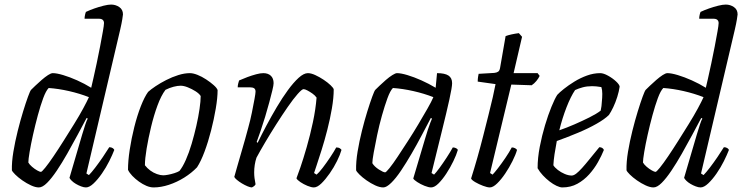

<svg xmlns="http://www.w3.org/2000/svg" viewBox="-20 -820 3247 840"><path d="M150 0Q135 0 115.5 -9Q96 -18 77.5 -31Q59 -44 46.5 -56.5Q34 -69 32 -75Q31 -111 38.5 -156Q46 -201 57.5 -247Q69 -293 81 -332Q93 -371 102.5 -397Q112 -423 116 -427Q122 -433 134.5 -445Q147 -457 162 -470Q177 -483 190 -491.5Q203 -500 211 -500Q228 -500 256.5 -491.5Q285 -483 317.5 -468.5Q350 -454 379 -436Q382 -448 388.5 -477Q395 -506 403 -543Q411 -580 418 -617Q425 -654 430 -682Q435 -710 435 -719Q435 -728 429.5 -733Q424 -738 413 -738H350Q350 -746 352 -755Q354 -764 356 -768Q373 -776 393 -783Q413 -790 433 -795Q453 -800 466 -800Q486 -800 502 -789Q518 -778 518 -757Q518 -754 515 -735.5Q512 -717 506 -691L358 -61L369 -54Q380 -65 396.5 -86.5Q413 -108 430 -133Q447 -158 458 -176Q467 -176 473 -172Q479 -168 480 -164Q472 -143 458 -115Q444 -87 426 -61Q408 -35 389.5 -17.5Q371 0 356 0Q347 0 335 -4.5Q323 -9 312 -15.5Q301 -22 293.5 -29.5Q286 -37 284 -42L340 -233Q347 -256 353.5 -276Q360 -296 364 -301L359 -304Q341 -270 319 -229Q297 -188 274 -147.5Q251 -107 228.5 -73.5Q206 -40 186 -20Q166 0 150 0ZM159 -68Q163 -68 178 -86.5Q193 -105 214 -136Q235 -167 258 -203.5Q281 -240 304 -277Q327 -314 344 -345.5Q361 -377 369 -395Q328 -411 282 -421.5Q236 -432 193 -435Q181 -423 169 -390.5Q157 -358 145.5 -315.5Q134 -273 124.5 -230.5Q115 -188 109.5 -155Q104 -122 104 -109Q109 -100 120 -90.5Q131 -81 142.5 -74.5Q154 -68 159 -68Z M652 0Q637 0 620.5 -7Q604 -14 588 -25.5Q572 -37 559 -50.5Q546 -64 540 -77Q540 -116 547.5 -165Q555 -214 567.5 -264Q580 -314 596 -355Q612 -396 628 -418Q640 -429 661 -443Q682 -457 707.5 -470Q733 -483 760 -491.5Q787 -500 811 -500Q825 -500 844 -492.5Q863 -485 882 -472.5Q901 -460 915 -447.5Q929 -435 932 -426Q932 -392 924 -345Q916 -298 903.5 -249Q891 -200 875 -157Q859 -114 842 -88Q818 -63 786 -43Q754 -23 719 -11.5Q684 0 652 0ZM694 -53Q702 -53 715.5 -55.5Q729 -58 743 -62.5Q757 -67 765 -72Q779 -89 793 -120.5Q807 -152 818.5 -191Q830 -230 839 -269.5Q848 -309 853 -343.5Q858 -378 858 -400Q851 -411 835 -421Q819 -431 801.5 -438Q784 -445 770 -445Q757 -445 739.5 -440.5Q722 -436 704 -427Q685 -402 669 -358.5Q653 -315 641 -265Q629 -215 621.5 -170Q614 -125 614 -97Q624 -84 637.5 -74Q651 -64 666.5 -58.5Q682 -53 694 -53Z M1082 0Q1075 0 1063 -5Q1051 -10 1038.5 -17.5Q1026 -25 1016.5 -33Q1007 -41 1005 -46Q1009 -60 1018 -92Q1027 -124 1040 -168Q1053 -212 1066 -261Q1075 -293 1082 -327.5Q1089 -362 1093.5 -387Q1098 -412 1098 -419Q1098 -430 1091.5 -434Q1085 -438 1073 -438H1020Q1020 -446 1022 -454Q1024 -462 1026 -468Q1044 -476 1063 -483Q1082 -490 1100.5 -495Q1119 -500 1132 -500Q1153 -500 1165 -488.5Q1177 -477 1177 -456Q1177 -447 1171.5 -424.5Q1166 -402 1158 -372Q1150 -342 1140 -309Q1130 -276 1120 -247Q1110 -218 1103 -199L1107 -195Q1124 -230 1145.5 -270.5Q1167 -311 1191 -351.5Q1215 -392 1239.5 -425.5Q1264 -459 1286.5 -479.5Q1309 -500 1327 -500Q1341 -500 1359.5 -491.5Q1378 -483 1396 -471Q1414 -459 1426.5 -447Q1439 -435 1440 -429Q1440 -392 1432 -345.5Q1424 -299 1412 -252Q1400 -205 1387 -164Q1374 -123 1365 -96Q1356 -69 1354 -63L1365 -56Q1375 -64 1391.5 -85.5Q1408 -107 1425 -132.5Q1442 -158 1451 -175Q1461 -175 1467 -171Q1473 -167 1474 -164Q1468 -143 1454.5 -115.5Q1441 -88 1422.5 -61.5Q1404 -35 1386 -17.5Q1368 0 1353 0Q1342 0 1325 -7Q1308 -14 1294 -23.5Q1280 -33 1277 -40Q1282 -52 1294.5 -88.5Q1307 -125 1322 -177Q1337 -229 1349 -285.5Q1361 -342 1365 -393Q1358 -403 1346.5 -411Q1335 -419 1324.5 -424.5Q1314 -430 1308 -430Q1301 -430 1282 -408.5Q1263 -387 1238.5 -351.5Q1214 -316 1188.5 -276Q1163 -236 1140 -197Q1117 -158 1102 -130Q1097 -115 1094.5 -98.5Q1092 -82 1092 -66Q1092 -53 1093.5 -41Q1095 -29 1098 -14Q1097 -11 1093.5 -7.5Q1090 -4 1082 0Z M1657 0Q1641 0 1621.5 -9Q1602 -18 1583.5 -31Q1565 -44 1552.5 -56.5Q1540 -69 1538 -75Q1537 -112 1544.5 -157Q1552 -202 1563.5 -248Q1575 -294 1587 -332.5Q1599 -371 1608.5 -397Q1618 -423 1622 -427Q1628 -433 1640.5 -445Q1653 -457 1668 -470Q1683 -483 1696.5 -491.5Q1710 -500 1717 -500Q1734 -500 1762.5 -491.5Q1791 -483 1823.5 -468.5Q1856 -454 1886 -436L1892 -500Q1926 -500 1942 -489.5Q1958 -479 1958 -456Q1958 -439 1946 -384.5Q1934 -330 1913.5 -247.5Q1893 -165 1868 -63L1879 -56Q1888 -65 1903 -85.5Q1918 -106 1934 -130.5Q1950 -155 1961 -175Q1969 -175 1975.5 -171.5Q1982 -168 1983 -164Q1977 -143 1963.5 -115Q1950 -87 1933 -61Q1916 -35 1898.5 -17.5Q1881 0 1866 0Q1855 0 1837.5 -7Q1820 -14 1805.5 -23.5Q1791 -33 1788 -39L1840 -214Q1846 -235 1852 -253Q1858 -271 1863 -284Q1868 -297 1870 -301L1865 -304Q1847 -270 1825.5 -229Q1804 -188 1780.5 -147.5Q1757 -107 1734.5 -73.5Q1712 -40 1691.5 -20Q1671 0 1657 0ZM1665 -66Q1669 -66 1684 -84.5Q1699 -103 1719.5 -134Q1740 -165 1764 -202Q1788 -239 1810 -276Q1832 -313 1850 -344.5Q1868 -376 1876 -395Q1835 -411 1788.5 -421.5Q1742 -432 1699 -435Q1687 -423 1675 -390Q1663 -357 1651 -314.5Q1639 -272 1630 -229Q1621 -186 1615 -152.5Q1609 -119 1609 -106Q1618 -91 1637.5 -78.5Q1657 -66 1665 -66Z M2123 0Q2112 0 2093.5 -7Q2075 -14 2059.5 -23Q2044 -32 2041 -39Q2055 -83 2068.5 -130.5Q2082 -178 2094 -225.5Q2106 -273 2117 -316.5Q2128 -360 2136 -395Q2144 -430 2148 -452L2070 -463Q2070 -474 2071.5 -483.5Q2073 -493 2074 -497L2142 -501Q2153 -502 2159.5 -506.5Q2166 -511 2168 -524L2192 -662Q2202 -666 2218 -669.5Q2234 -673 2250 -675L2264 -659L2227 -500H2332L2341 -488Q2336 -477 2326.5 -465.5Q2317 -454 2306 -447L2217 -450L2124 -63L2135 -56Q2143 -64 2158.5 -84Q2174 -104 2191 -129Q2208 -154 2219 -175Q2227 -175 2233.5 -171.5Q2240 -168 2242 -164Q2236 -143 2222 -115Q2208 -87 2190.5 -61Q2173 -35 2155 -17.5Q2137 0 2123 0Z M2440 0Q2430 0 2415 -7Q2400 -14 2384.5 -26Q2369 -38 2355 -53Q2341 -68 2332 -84Q2332 -129 2341.5 -178Q2351 -227 2364.5 -272Q2378 -317 2392.5 -352.5Q2407 -388 2418 -405Q2427 -415 2447 -431Q2467 -447 2493 -463Q2519 -479 2548 -489.5Q2577 -500 2606 -500Q2620 -500 2640 -489Q2660 -478 2675 -464Q2690 -450 2691 -441Q2688 -420 2680.5 -396Q2673 -372 2663 -351Q2653 -330 2644 -317Q2626 -299 2590 -278.5Q2554 -258 2508.5 -239Q2463 -220 2416 -203Q2410 -172 2406 -145Q2402 -118 2401 -97Q2407 -87 2420.5 -76.5Q2434 -66 2450.5 -59Q2467 -52 2481 -52Q2490 -52 2501 -60.5Q2512 -69 2526.5 -85Q2541 -101 2559.5 -124Q2578 -147 2602 -176Q2610 -176 2615 -172.5Q2620 -169 2622 -164Q2612 -139 2596 -110.5Q2580 -82 2557.5 -57Q2535 -32 2506 -16Q2477 0 2440 0ZM2427 -250Q2459 -261 2493.5 -276Q2528 -291 2559 -306.5Q2590 -322 2608 -336Q2610 -345 2611.5 -356Q2613 -367 2613 -374Q2615 -392 2615 -409.5Q2615 -427 2611 -439Q2600 -441 2589.5 -442Q2579 -443 2571 -443Q2548 -443 2529.5 -438Q2511 -433 2496 -426Q2477 -398 2458.5 -350.5Q2440 -303 2427 -250Z M2839 0Q2824 0 2804.5 -9Q2785 -18 2766.5 -31Q2748 -44 2735.5 -56.5Q2723 -69 2721 -75Q2720 -111 2727.5 -156Q2735 -201 2746.5 -247Q2758 -293 2770 -332Q2782 -371 2791.5 -397Q2801 -423 2805 -427Q2811 -433 2823.5 -445Q2836 -457 2851 -470Q2866 -483 2879 -491.5Q2892 -500 2900 -500Q2917 -500 2945.5 -491.5Q2974 -483 3006.5 -468.5Q3039 -454 3068 -436Q3071 -448 3077.5 -477Q3084 -506 3092 -543Q3100 -580 3107 -617Q3114 -654 3119 -682Q3124 -710 3124 -719Q3124 -728 3118.5 -733Q3113 -738 3102 -738H3039Q3039 -746 3041 -755Q3043 -764 3045 -768Q3062 -776 3082 -783Q3102 -790 3122 -795Q3142 -800 3155 -800Q3175 -800 3191 -789Q3207 -778 3207 -757Q3207 -754 3204 -735.5Q3201 -717 3195 -691L3047 -61L3058 -54Q3069 -65 3085.5 -86.5Q3102 -108 3119 -133Q3136 -158 3147 -176Q3156 -176 3162 -172Q3168 -168 3169 -164Q3161 -143 3147 -115Q3133 -87 3115 -61Q3097 -35 3078.5 -17.5Q3060 0 3045 0Q3036 0 3024 -4.5Q3012 -9 3001 -15.5Q2990 -22 2982.5 -29.5Q2975 -37 2973 -42L3029 -233Q3036 -256 3042.5 -276Q3049 -296 3053 -301L3048 -304Q3030 -270 3008 -229Q2986 -188 2963 -147.5Q2940 -107 2917.5 -73.5Q2895 -40 2875 -20Q2855 0 2839 0ZM2848 -68Q2852 -68 2867 -86.5Q2882 -105 2903 -136Q2924 -167 2947 -203.5Q2970 -240 2993 -277Q3016 -314 3033 -345.5Q3050 -377 3058 -395Q3017 -411 2971 -421.5Q2925 -432 2882 -435Q2870 -423 2858 -390.5Q2846 -358 2834.5 -315.5Q2823 -273 2813.5 -230.5Q2804 -188 2798.5 -155Q2793 -122 2793 -109Q2798 -100 2809 -90.5Q2820 -81 2831.5 -74.5Q2843 -68 2848 -68Z"/></svg>

Font: Texturina 12pt ExtraLight
Style: Italic
Weight: 250
Italic angle: -11°
Designer: Guillermo Torres Carreño
Foundry: Omnibus-Type
Version: Version 1.002